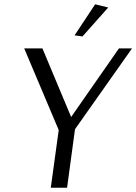

<svg xmlns="http://www.w3.org/2000/svg" viewBox="-20 -876 636 896"><path d="M485 -841 365 -706 328 -711 424 -856ZM178 -650 312 -330 535 -650H596L330 -273L293 0H217L254 -269L93 -650Z"/></svg>

Font: Arsenal
Style: Italic
Weight: 400
Italic angle: -9.10001°
Designer: Andrij Shevchenko
Foundry: Stairsfor
Version: Version 2.001;PS 002.001;hotconv 1.0.88;makeotf.lib2.5.64775